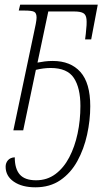

<svg xmlns="http://www.w3.org/2000/svg" viewBox="-20 -556 463 819"><path d="M131 243Q74 243 39 219Q4 195 4 155Q4 139 14 127.5Q24 116 43 115Q43 164 64.5 188.5Q86 213 134 213Q181 213 216.5 186.5Q252 160 275.5 115Q299 70 311 13.5Q323 -43 323 -104Q323 -181 295 -223.5Q267 -266 196 -266Q166 -266 133 -258L79 0H37L123 -408Q129 -435 132.5 -453.5Q136 -472 136 -481Q136 -500 126 -505.5Q116 -511 84 -511H60L66 -536H397L369 -388H343L346 -412Q351 -454 349 -474Q347 -494 334.5 -500.5Q322 -507 298 -507H186L140 -289Q155 -292 171 -294Q187 -296 205 -296Q281 -296 323 -249Q365 -202 365 -103Q365 -43 351.5 18.5Q338 80 310 131Q282 182 237.5 212.5Q193 243 131 243Z"/></svg>

Font: Noto Serif SemiCondensed ExtraLight
Style: Italic
Weight: 200
Width: 4
Italic angle: -12°
Designer: Monotype Design Team
Foundry: Monotype Imaging Inc.
Version: Version 2.013